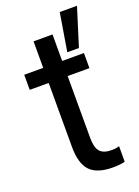

<svg xmlns="http://www.w3.org/2000/svg" viewBox="-138 -772 606 837"><g transform="rotate(-20 165.0 -354.0)"><path d="M293 -74V-2Q271 4 237 4Q164 4 131.5 -30Q99 -64 99 -142V-438H11V-508H99V-631H187V-508H288V-438H187V-151Q187 -107 203 -88Q219 -69 257 -69Q278 -69 293 -74ZM221 -536 250 -712H330L275 -536Z"/></g></svg>

Font: CST
Style: Regular
Weight: 400
Version: Version 1.00